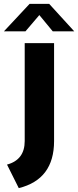

<svg xmlns="http://www.w3.org/2000/svg" viewBox="-26 -720 399 980"><path d="M9.8 120.1Q100.1 95.7 100.1 0V-500H250V0Q250 195.8 69.8 240.2ZM225.1 -700.2 353 -560.1H243.2L174.8 -643.1L104 -560.1H-5.9L125 -700.2Z"/></svg>

Font: Gully
Style: Bold
Weight: 700
Designer: jaikishan Patel
Foundry: MagicType
Version: Version 1.000;Glyphs 3.2 (3242)